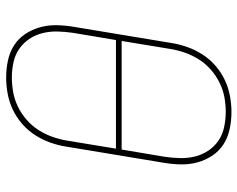

<svg xmlns="http://www.w3.org/2000/svg" viewBox="-96 -688 791 640"><g transform="rotate(-90 300.0 -367.5)"><path d="M247 8Q218 8 190 2Q162 -4 139.5 -18.5Q117 -33 102 -55.5Q87 -78 79.5 -104.5Q72 -131 72.5 -160Q73 -189 78 -218L132 -544Q136 -570 145.5 -596.5Q155 -623 170.5 -647Q186 -671 208 -690Q230 -709 255.5 -721Q281 -733 308.5 -738Q336 -743 362 -743Q391 -743 419 -737Q447 -731 469.5 -716.5Q492 -702 507 -679.5Q522 -657 529.5 -630.5Q537 -604 536.5 -575Q536 -546 531 -517L477 -191Q473 -165 463.5 -138.5Q454 -112 438.5 -88Q423 -64 401 -45Q379 -26 353.5 -14Q328 -2 300.5 3Q273 8 247 8ZM125 -377H487L511 -520Q515 -546 515.5 -572Q516 -598 510 -622Q504 -646 490.5 -666Q477 -686 457.5 -699.5Q438 -713 413 -718.5Q388 -724 362 -724Q338 -724 313 -719.5Q288 -715 264.5 -703.5Q241 -692 221 -674.5Q201 -657 187 -635Q173 -613 164.5 -589Q156 -565 152 -541ZM248 -11Q272 -11 296.5 -15.5Q321 -20 344.5 -31.5Q368 -43 388 -60.5Q408 -78 422 -100Q436 -122 444.5 -146Q453 -170 457 -194L484 -358H122L98 -215Q94 -189 93.5 -163Q93 -137 99 -113Q105 -89 118.5 -69Q132 -49 151.5 -35.5Q171 -22 196.5 -16.5Q222 -11 248 -11Z"/></g></svg>

Font: Iosevka Etoile Thin
Style: Italic
Weight: 100
Italic angle: -9°
Designer: Belleve Invis
Foundry: Belleve Invis
Version: Version 22.1.2; ttfautohint (v1.8.4)